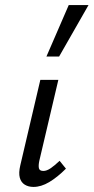

<svg xmlns="http://www.w3.org/2000/svg" viewBox="-20 -731 369 757"><path d="M112 6Q92 6 77.5 -3Q63 -12 58 -30.5Q53 -49 60 -79L139 -416H210L135 -97Q131 -78 133.5 -67.5Q136 -57 151 -57Q164 -57 179.5 -67.5Q195 -78 215 -97L240 -66Q206 -32 174 -13Q142 6 112 6ZM163 -508 251 -711H329L213 -508Z"/></svg>

Font: Ysabeau Office Medium
Style: Italic
Weight: 500
Italic angle: -12°
Designer: Christian Thalmann (Catharsis Fonts)
Version: Version 2.001;gftools[0.9.30]; featfreeze: tnum,lnum,ss02